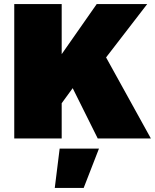

<svg xmlns="http://www.w3.org/2000/svg" viewBox="-20 -680 761 943"><path d="M337 -247 283 -173V0H50V-660H283V-414L455 -660H703L501 -398L721 0H460ZM391 243H249L273 50H466Z"/></svg>

Font: Work Sans Black
Style: Regular
Weight: 900
Designer: Wei Huang
Foundry: Wei Huang
Version: Version 1.500